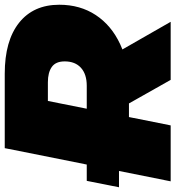

<svg xmlns="http://www.w3.org/2000/svg" viewBox="-8 -755 740 810"><g transform="rotate(-90 362.0 -350.0)"><path d="M2 0 142 -700H456Q595 -700 671 -639.5Q747 -579 747 -470Q747 -382 703.5 -316Q660 -250 580.5 -213Q501 -176 393 -176H167L293 -275L238 0ZM430 0 286 -255H529L675 0ZM287 -247 204 -354H405Q454 -354 481 -378.5Q508 -403 508 -447Q508 -485 484.5 -501.5Q461 -518 420 -518H237L363 -628ZM-23 -218 4 -354H374L351 -218Z"/></g></svg>

Font: Montserrat Thin Black
Style: Italic
Weight: 900
Italic angle: -11.3°
Version: Version 9.000